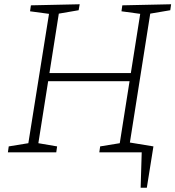

<svg xmlns="http://www.w3.org/2000/svg" viewBox="-20 -715 823 901"><path d="M17 0 21 -28 113 -43 210 -650 121 -662 125 -690 354 -695 349 -667 256 -651 212 -372H594L638 -650L550 -662L554 -690L783 -695L779 -667L685 -651L589 -43L677 -28L673 0H446L450 -28L542 -43L588 -334H206L160 -43L248 -28L244 0ZM640 166 645 0H563L566 -50L700 -28L669 166Z"/></svg>

Font: Bitter Light
Style: Italic
Weight: 300
Italic angle: -9°
Designer: Sol Matas, and Bitter project Authors
Foundry: Sol Matas
Version: Version 2.001